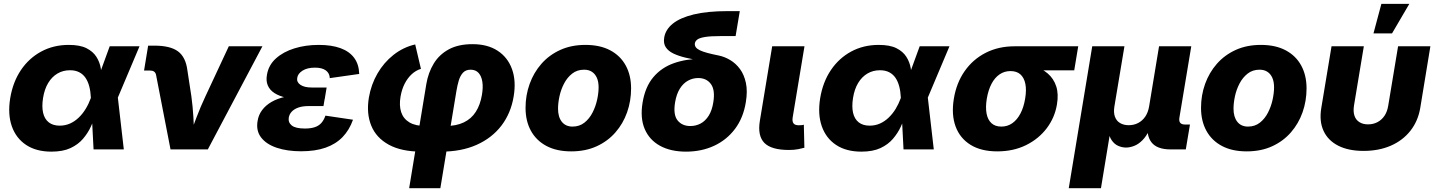

<svg xmlns="http://www.w3.org/2000/svg" viewBox="-20 -786 7555 1010"><path d="M250.5 11.7Q170.9 11.7 117.7 -23.4Q64.5 -58.6 42.2 -121.8Q20 -185.1 33.7 -269.5Q47.9 -355 90.3 -417.7Q132.8 -480.5 197.3 -515.1Q261.7 -549.8 341.8 -549.8Q400.4 -549.8 434.8 -532.5Q469.2 -515.1 486.8 -487.5Q504.4 -460 510 -427.7Q515.6 -395.5 516.6 -366.2H567.4L599.6 -275.4L631.3 0H472.2L458 -272.5Q456.5 -304.7 449.7 -331.1Q442.9 -357.4 429.9 -376.5Q417 -395.5 396.7 -406Q376.5 -416.5 348.1 -416.5Q311.5 -416.5 282.2 -399.2Q252.9 -381.8 233.4 -349.4Q213.9 -316.9 206.5 -271Q199.2 -225.1 206.8 -192.4Q214.4 -159.7 236.6 -142.3Q258.8 -125 293.9 -125Q323.2 -125 348.4 -136.2Q373.5 -147.5 394.3 -167.5Q415 -187.5 430.9 -213.6Q446.8 -239.7 457.5 -269.5L557.1 -542.5H713.9L598.6 -269.5L536.6 -183.1H484.4Q473.1 -152.8 457.5 -119.1Q441.9 -85.4 416.5 -55.7Q391.1 -25.9 351.1 -7.1Q311 11.7 250.5 11.7Z M877 0 800.8 -392.6Q798.3 -403.8 790.5 -409.4Q782.7 -415 769 -415H737.8L759.3 -545.9H792.5Q875.5 -545.9 916.3 -515.9Q957 -485.8 965.8 -416L986.8 -278.8Q994.1 -225.1 997.3 -169.9Q1000.5 -114.7 1002.9 -54.2H970.7Q993.7 -115.2 1014.4 -170.2Q1035.2 -225.1 1060.5 -278.8L1183.6 -542.5H1360.4L1073.2 0Z M1564 9.8Q1491.2 9.8 1436.3 -8.5Q1381.3 -26.9 1353.8 -62.5Q1326.2 -98.1 1335 -149.4Q1339.8 -181.2 1358.6 -206.5Q1377.4 -231.9 1408.2 -249.8Q1439 -267.6 1481.4 -277.1Q1523.9 -286.6 1577.1 -286.6H1691.4L1681.6 -228H1603Q1572.3 -228 1550.3 -220.5Q1528.3 -212.9 1515.4 -199.5Q1502.4 -186 1499 -167.5Q1495.1 -141.6 1515.1 -125.7Q1535.2 -109.9 1584 -109.9Q1615.2 -109.9 1636.5 -117.2Q1657.7 -124.5 1670.9 -139.6Q1684.1 -154.8 1691.9 -177.7L1836.9 -156.2Q1817.9 -102.1 1782 -64.9Q1746.1 -27.8 1692.1 -9Q1638.2 9.8 1564 9.8ZM1574.2 -263.7Q1524.4 -263.7 1486.6 -272Q1448.7 -280.3 1423.8 -296.4Q1398.9 -312.5 1388.7 -336.7Q1378.4 -360.8 1384.3 -392.6Q1392.6 -443.4 1431.2 -478.3Q1469.7 -513.2 1528.6 -531.5Q1587.4 -549.8 1656.7 -549.8Q1724.1 -549.8 1771 -532.7Q1817.9 -515.6 1843 -481.7Q1868.2 -447.8 1869.6 -397L1714.8 -375Q1713.9 -400.9 1694.1 -415.5Q1674.3 -430.2 1636.7 -430.2Q1596.2 -430.2 1571.3 -414.3Q1546.4 -398.4 1543.5 -376Q1539.6 -354 1560.3 -339.8Q1581.1 -325.7 1619.1 -325.7H1698.2L1688 -263.7Z M2132.3 204.1 2222.7 -344.2Q2232.9 -404.3 2261.7 -451.7Q2290.5 -499 2340.8 -526.4Q2391.1 -553.7 2465.8 -553.7Q2544.9 -553.7 2597.9 -519Q2650.9 -484.4 2673.3 -422.6Q2695.8 -360.8 2682.1 -278.8Q2667.5 -190.4 2617.7 -125.2Q2567.9 -60.1 2487.5 -24.2Q2407.2 11.7 2300.3 11.7H2197.8Q2091.8 11.7 2025.4 -24.7Q1959 -61 1932.9 -125.2Q1906.7 -189.5 1920.4 -272.5Q1932.1 -341.3 1965.6 -399.2Q1999 -457 2050 -497.3Q2101.1 -537.6 2164.1 -552.2L2194.3 -423.8Q2168 -416 2146 -395.8Q2124 -375.5 2108.6 -345.5Q2093.3 -315.4 2086.9 -277.3Q2079.1 -231 2090.3 -196.3Q2101.6 -161.6 2133.5 -142.3Q2165.5 -123 2220.2 -123H2322.8Q2379.9 -123 2419.7 -142.1Q2459.5 -161.1 2482.9 -197.8Q2506.3 -234.4 2515.1 -286.6Q2522 -326.2 2517.3 -356Q2512.7 -385.7 2497.3 -402.6Q2481.9 -419.4 2455.6 -419.4Q2430.2 -419.4 2415.5 -403.6Q2400.9 -387.7 2393.3 -362.1Q2385.7 -336.4 2380.9 -307.1L2296.4 204.1Z M2984.9 10.3Q2908.2 10.3 2854.7 -18.1Q2801.3 -46.4 2772.9 -97.9Q2744.6 -149.4 2744.6 -218.8Q2744.6 -284.7 2766.1 -344.5Q2787.6 -404.3 2828.1 -450.4Q2868.7 -496.6 2927 -523.2Q2985.4 -549.8 3059.6 -549.8Q3136.2 -549.8 3189.7 -521.5Q3243.2 -493.2 3271.5 -441.7Q3299.8 -390.1 3299.8 -320.8Q3299.8 -254.9 3278.8 -195.3Q3257.8 -135.7 3217.3 -89.4Q3176.8 -43 3118.4 -16.4Q3060.1 10.3 2984.9 10.3ZM2991.7 -120.1Q3028.3 -120.1 3054.4 -140.9Q3080.6 -161.6 3096.9 -193.6Q3113.3 -225.6 3121.1 -261.2Q3128.9 -296.9 3128.9 -326.7Q3128.9 -356 3119.9 -376.5Q3110.8 -397 3094 -408.2Q3077.1 -419.4 3052.7 -419.4Q3016.1 -419.4 2990 -398.9Q2963.9 -378.4 2947.3 -346.7Q2930.7 -314.9 2923.1 -279.5Q2915.5 -244.1 2915.5 -214.4Q2915.5 -170.4 2935.5 -145.3Q2955.6 -120.1 2991.7 -120.1Z M3588.9 11.7Q3508.3 11.7 3452.1 -19Q3396 -49.8 3371.3 -107.7Q3346.7 -165.5 3360.4 -247.1Q3374 -329.1 3416.5 -379.6Q3459 -430.2 3524.2 -453.4Q3589.4 -476.6 3669.9 -476.6L3667.5 -465.3Q3625 -473.6 3587.6 -482.4Q3550.3 -491.2 3522.9 -504.2Q3495.6 -517.1 3482.2 -537.6Q3468.8 -558.1 3474.1 -588.9Q3481 -630.4 3519 -661.4Q3557.1 -692.4 3628.9 -710Q3700.7 -727.5 3808.1 -727.5H3871.6L3849.6 -596.2H3771.5Q3718.3 -596.2 3689.5 -591.6Q3660.6 -586.9 3648.9 -578.4Q3637.2 -569.8 3635.3 -558.1Q3633.8 -546.9 3640.1 -537.8Q3646.5 -528.8 3661.6 -521.5Q3676.8 -514.2 3701.2 -507.6Q3725.6 -501 3760.3 -494.1Q3791.5 -487.8 3821 -470.2Q3850.6 -452.6 3872.6 -422.9Q3894.5 -393.1 3903.8 -349.6Q3913.1 -306.2 3903.3 -248Q3890.1 -166 3846.4 -107.9Q3802.7 -49.8 3736.3 -19Q3669.9 11.7 3588.9 11.7ZM3611.3 -123Q3640.6 -123 3665.5 -136.2Q3690.4 -149.4 3708 -177.2Q3725.6 -205.1 3732.4 -248.5Q3742.7 -313 3719.5 -344.2Q3696.3 -375.5 3652.8 -375.5Q3624.5 -375.5 3599.4 -361.8Q3574.2 -348.1 3556.4 -319.8Q3538.6 -291.5 3531.2 -247.6Q3520.5 -182.1 3544.4 -152.6Q3568.4 -123 3611.3 -123Z M4130.4 2.9Q4037.6 2.9 4001 -34.2Q3964.4 -71.3 3977.1 -149.9L4042 -542.5H4211.9L4149.9 -168.9Q4146.5 -147.5 4154.1 -137.2Q4161.6 -127 4181.6 -127Q4191.9 -127 4198.2 -127.7Q4204.6 -128.4 4208.5 -129.9L4211.4 -8.8Q4199.7 -5.4 4178.5 -1.2Q4157.2 2.9 4130.4 2.9Z M4511.2 11.7Q4431.6 11.7 4378.4 -23.4Q4325.2 -58.6 4303 -121.8Q4280.8 -185.1 4294.4 -269.5Q4308.6 -355 4351.1 -417.7Q4393.6 -480.5 4458 -515.1Q4522.5 -549.8 4602.5 -549.8Q4661.1 -549.8 4695.6 -532.5Q4730 -515.1 4747.6 -487.5Q4765.1 -460 4770.8 -427.7Q4776.4 -395.5 4777.3 -366.2H4828.1L4860.4 -275.4L4892.1 0H4732.9L4718.8 -272.5Q4717.3 -304.7 4710.4 -331.1Q4703.6 -357.4 4690.7 -376.5Q4677.7 -395.5 4657.5 -406Q4637.2 -416.5 4608.9 -416.5Q4572.3 -416.5 4543 -399.2Q4513.7 -381.8 4494.1 -349.4Q4474.6 -316.9 4467.3 -271Q4460 -225.1 4467.5 -192.4Q4475.1 -159.7 4497.3 -142.3Q4519.5 -125 4554.7 -125Q4584 -125 4609.1 -136.2Q4634.3 -147.5 4655 -167.5Q4675.8 -187.5 4691.7 -213.6Q4707.5 -239.7 4718.3 -269.5L4817.9 -542.5H4974.6L4859.4 -269.5L4797.4 -183.1H4745.1Q4733.9 -152.8 4718.3 -119.1Q4702.6 -85.4 4677.2 -55.7Q4651.9 -25.9 4611.8 -7.1Q4571.8 11.7 4511.2 11.7Z M5226.1 10.3Q5141.1 10.3 5085.4 -24.2Q5029.8 -58.6 5006.8 -120.8Q4983.9 -183.1 4997.6 -266.6Q5011.2 -350.1 5054.7 -412.1Q5098.1 -474.1 5165.3 -508.3Q5232.4 -542.5 5317.4 -542.5H5651.9L5630.9 -416H5394.5L5295.4 -412.1Q5263.2 -412.1 5237.8 -394.5Q5212.4 -377 5195.6 -344.7Q5178.7 -312.5 5170.9 -266.6Q5163.6 -221.7 5169.7 -189Q5175.8 -156.2 5195.3 -138.2Q5214.8 -120.1 5247.6 -120.1Q5279.8 -120.1 5305.2 -137.9Q5330.6 -155.8 5347.9 -188.7Q5365.2 -221.7 5372.6 -266.6Q5380.4 -312.5 5373.8 -345Q5367.2 -377.4 5347.7 -394.8Q5328.1 -412.1 5295.9 -412.1L5302.7 -454.6Q5363.3 -454.6 5411.1 -440.9Q5459 -427.2 5491 -399.9Q5522.9 -372.6 5536.1 -332Q5549.3 -291.5 5540 -236.8Q5528.8 -168 5486.6 -111.8Q5444.3 -55.7 5377.7 -22.7Q5311 10.3 5226.1 10.3Z M5602.1 204.1 5725.6 -542.5H5895L5842.3 -226.6Q5836.9 -194.3 5845 -172.1Q5853 -149.9 5872.1 -138.7Q5891.1 -127.4 5917.5 -127.4Q5944.8 -127.4 5967 -138.9Q5989.3 -150.4 6004.4 -172.4Q6019.5 -194.3 6024.9 -226.6L6077.1 -542.5H6246.6L6184.1 -167Q6181.2 -148.9 6188.5 -139.9Q6195.8 -130.9 6214.8 -130.9H6239.7L6217.8 0H6138.2Q6065.9 0 6036.9 -37.8Q6007.8 -75.7 6019.5 -146.5L6027.8 -195.8H6053.2Q6044.4 -141.6 6027.6 -105.5Q6010.7 -69.3 5989.7 -48.3Q5968.8 -27.3 5946.3 -18.6Q5923.8 -9.8 5903.8 -9.8Q5882.8 -9.8 5862.5 -18.6Q5842.3 -27.3 5827.9 -48.3Q5813.5 -69.3 5808.3 -105.5Q5803.2 -141.6 5812 -195.8H5837.4L5771.5 204.1Z M6538.1 10.3Q6461.4 10.3 6408 -18.1Q6354.5 -46.4 6326.2 -97.9Q6297.9 -149.4 6297.9 -218.8Q6297.9 -284.7 6319.3 -344.5Q6340.8 -404.3 6381.3 -450.4Q6421.9 -496.6 6480.2 -523.2Q6538.6 -549.8 6612.8 -549.8Q6689.5 -549.8 6742.9 -521.5Q6796.4 -493.2 6824.7 -441.7Q6853 -390.1 6853 -320.8Q6853 -254.9 6832 -195.3Q6811 -135.7 6770.5 -89.4Q6730 -43 6671.6 -16.4Q6613.3 10.3 6538.1 10.3ZM6544.9 -120.1Q6581.5 -120.1 6607.7 -140.9Q6633.8 -161.6 6650.1 -193.6Q6666.5 -225.6 6674.3 -261.2Q6682.1 -296.9 6682.1 -326.7Q6682.1 -356 6673.1 -376.5Q6664.1 -397 6647.2 -408.2Q6630.4 -419.4 6606 -419.4Q6569.3 -419.4 6543.2 -398.9Q6517.1 -378.4 6500.5 -346.7Q6483.9 -314.9 6476.3 -279.5Q6468.8 -244.1 6468.8 -214.4Q6468.8 -170.4 6488.8 -145.3Q6508.8 -120.1 6544.9 -120.1Z M7152.8 7.8Q7073.7 7.8 7019.8 -19.5Q6965.8 -46.9 6942.4 -97.7Q6918.9 -148.4 6930.7 -218.8L6984.4 -542.5H7154.3L7102.5 -230.5Q7097.7 -199.2 7105 -177.2Q7112.3 -155.3 7130.9 -143.6Q7149.4 -131.8 7176.3 -131.8Q7204.1 -131.8 7226.3 -143.6Q7248.5 -155.3 7263.2 -177.2Q7277.8 -199.2 7282.7 -230.5L7334.5 -542.5H7504.4L7451.2 -218.8Q7439.5 -148.9 7399.2 -97.9Q7358.9 -46.9 7295.9 -19.5Q7232.9 7.8 7152.8 7.8ZM7205.1 -610.4 7246.6 -765.6H7393.6L7302.7 -610.4Z"/></svg>

Font: Inter 16pt ExtraBold
Style: Italic
Weight: 800
Italic angle: -9.3988°
Version: Version 4.001;git-66647c0bb